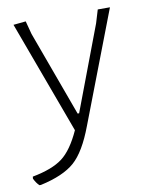

<svg xmlns="http://www.w3.org/2000/svg" viewBox="-89 -514 585 760"><g transform="rotate(-10 203.5 -134.0)"><path d="M67 -458 81 -405 206 -63H212L340 -402L356 -455H405L234 -9Q197 90 151.5 130Q106 170 14 190H8Q-4 179 -13 160L-12 152Q68 137 109 106Q150 75 184 0L17 -453Z"/></g></svg>

Font: Alegreya Sans SC Light
Style: Regular
Weight: 300
Designer: Juan Pablo del Peral
Foundry: Huerta Tipografica
Version: Version 2.007